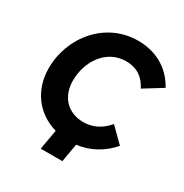

<svg xmlns="http://www.w3.org/2000/svg" viewBox="-192 -859 1097 1146"><g transform="rotate(30 356.5 -285.5)"><path d="M249 139H398L420 13C511 2 591 -43 650 -112L554 -207C510 -154 454 -125 390 -125C280 -125 212 -200 212 -310C212 -440 293 -568 431 -568C506 -568 555 -533 587 -470L713 -548C651 -662 544 -710 432 -710C208 -710 50 -516 50 -302C50 -149 139 -36 273 2Z"/></g></svg>

Font: Fixel Display 20240404
Style: Bold Italic
Weight: 700
Italic angle: -10°
Designer: AlfaBravo + MacPaw
Foundry: Kyrylo Tkachov, Marchela Mozhyna, Serhii Makarenko, Maria Weinstein, Zakhar Kryvoshyya
Version: Version 1.211;Glyphs 3.2 (3225)